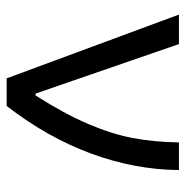

<svg xmlns="http://www.w3.org/2000/svg" viewBox="-10 -560 570 591"><g transform="rotate(90 275.5 -265.0)"><path d="M25.4 -530.3H116.2L268.6 -88.9H274.4Q331.5 -179.2 362.3 -251.5Q393.1 -323.7 405.3 -387.9Q417.5 -452.1 418.9 -530.3H503.9Q502.9 -395.5 453.4 -260.5Q403.8 -125.5 306.6 0H221.7Z"/></g></svg>

Font: WEMIX Pretendard
Style: Regular
Weight: 400
Designer: Base glyphs from Inter by Rasmus Andersson; Hangeul glyphs from Noto Sans CJK(Source Han Sans) by Jang Soo-young and Kan
Foundry: Kil Hyung-jin
Version: Version 1.000